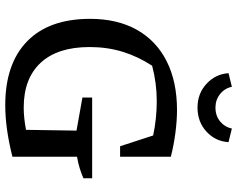

<svg xmlns="http://www.w3.org/2000/svg" viewBox="-108 -808 924 749"><g transform="rotate(90 354.5 -433.0)"><path d="M390 9Q228 9 140.5 -76.5Q53 -162 53 -322Q53 -428 95.5 -504Q138 -580 218 -620.5Q298 -661 409 -661Q449 -661 496 -655Q543 -649 591 -637V-439H550L508 -568Q442 -582 374 -582Q304 -582 236 -564Q200 -509 181.5 -449Q163 -389 163 -320Q163 -195 224.5 -129Q286 -63 399 -63Q439 -63 486 -72L489 -269L360 -292V-330H675V-296Q657 -288 636 -281.5Q615 -275 591 -271V-19Q481 9 390 9ZM399 -741Q344 -741 306 -776.5Q268 -812 265 -862L318 -875Q324 -847 346.5 -829Q369 -811 399 -811Q431 -811 453 -829Q475 -847 481 -875L534 -862Q531 -811 493 -776Q455 -741 399 -741Z"/></g></svg>

Font: Piazzolla SC Medium
Style: Regular
Weight: 500
Designer: Juan Pablo del Peral
Foundry: Huerta Tipografica
Version: Version 1.330